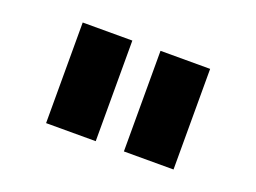

<svg xmlns="http://www.w3.org/2000/svg" viewBox="-59 -949 718 538"><g transform="rotate(20 300.0 -680.0)"><path d="M342 -530V-830H490V-530ZM110 -530V-830H258V-530Z"/></g></svg>

Font: Tiny ExtraBold
Style: Regular
Weight: 800
Designer: Philipp Nurullin, Konstantin Bulenkov
Foundry: JetBrains
Version: Version 2.251; ttfautohint (v1.8.4.7-5d5b)